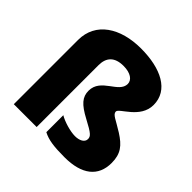

<svg xmlns="http://www.w3.org/2000/svg" viewBox="-192 -945 1135 1135"><g transform="rotate(45 375.0 -377.5)"><path d="M654 -581C654 -704 533 -765 365 -765C193 -765 66 -684 66 -537V0H257V-517C257 -582 291 -619 365 -619C424 -619 458 -594 458 -561C458 -485 322 -473 322 -369C322 -317 350 -284 431 -241C513 -198 522 -186 522 -164C522 -137 492 -122 455 -122C415 -122 352 -141 319 -161V-19C361 3 410 10 500 10C644 10 721 -51 721 -163C721 -240 690 -278 624 -320C558 -362 523 -371 523 -396C523 -424 654 -469 654 -581Z"/></g></svg>

Font: Noto Sans Canadian Aboriginal Black
Style: Regular
Weight: 900
Designer: Monotype Design Team, Typotheque's Kevin King
Foundry: Monotype Imaging Inc.
Version: Version 2.004